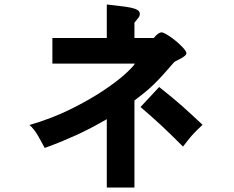

<svg xmlns="http://www.w3.org/2000/svg" viewBox="-20 -745 1040 854"><path d="M809 -510Q810 -504 803.5 -498Q797 -492 787.5 -486.5Q778 -481 768.5 -476.5Q759 -472 755 -469Q729 -439 707.5 -415Q686 -391 665.5 -371Q645 -351 623.5 -333.5Q602 -316 578 -298V89H455V-215Q419 -194 385.5 -176.5Q352 -159 319 -144Q286 -129 252 -115Q218 -101 179 -87Q173 -97 165.5 -111.5Q158 -126 149.5 -140.5Q141 -155 131 -168Q121 -181 111 -189Q211 -218 294.5 -259.5Q378 -301 439.5 -342Q501 -383 537.5 -416.5Q574 -450 580 -462H213V-576H455V-725Q488 -721 515 -718Q542 -715 561.5 -711Q581 -707 591.5 -700.5Q602 -694 602 -683Q602 -674 595.5 -666Q589 -658 578 -644V-576H664Q684 -601 699 -601Q706 -601 723.5 -590.5Q741 -580 759.5 -565Q778 -550 792.5 -534.5Q807 -519 809 -510ZM881 -190Q867 -177 856 -166Q845 -155 835 -144Q825 -133 815.5 -120.5Q806 -108 794 -93Q767 -120 744 -142.5Q721 -165 699 -185.5Q677 -206 654.5 -226Q632 -246 605 -269L688 -358Q721 -332 745 -312Q769 -292 790 -273.5Q811 -255 832.5 -235Q854 -215 881 -190Z"/></svg>

Font: D2Coding ligature
Style: Bold
Weight: 700
Monospace: yes
Designer: Yong-Rak Park; Jeong-Hwan Yoon; Sang-Min Lee;
Foundry: NHN Corporation
Version: Version 1.3.2; Build 20180524